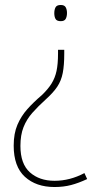

<svg xmlns="http://www.w3.org/2000/svg" viewBox="-20 -556 398 771"><path d="M238 -340Q238 -294 232 -263Q226 -232 210 -208Q194 -184 164 -157Q133 -129 110 -103Q87 -77 74.5 -45.5Q62 -14 62 30Q62 102 100 136Q138 170 199 170Q261 170 319 139L330 163Q296 179 265.5 187Q235 195 199 195Q125 195 80 154Q35 113 35 29Q35 -20 50 -55Q65 -90 90 -118Q115 -146 148 -174Q173 -198 187 -220.5Q201 -243 207 -271Q213 -299 213 -341V-356H238ZM249 -504Q249 -490 244 -480.5Q239 -471 224 -471Q208 -471 203 -480Q198 -489 198 -503Q198 -517 203 -526.5Q208 -536 224 -536Q239 -536 244 -526.5Q249 -517 249 -504Z"/></svg>

Font: Noto Sans SemiCondensed Thin
Style: Regular
Weight: 100
Width: 4
Designer: Monotype Design Team
Foundry: Monotype Imaging Inc.
Version: Version 2.013; ttfautohint (v1.8.4.7-5d5b)